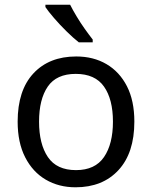

<svg xmlns="http://www.w3.org/2000/svg" viewBox="-20 -786 645 816"><path d="M551 -269Q551 -136 483.5 -63Q416 10 301 10Q230 10 174.5 -22.5Q119 -55 87 -117.5Q55 -180 55 -269Q55 -402 122 -474Q189 -546 304 -546Q377 -546 432.5 -513.5Q488 -481 519.5 -419.5Q551 -358 551 -269ZM146 -269Q146 -174 183.5 -118.5Q221 -63 303 -63Q384 -63 422 -118.5Q460 -174 460 -269Q460 -364 422 -418Q384 -472 302 -472Q220 -472 183 -418Q146 -364 146 -269ZM278 -766Q289 -744 305.5 -716.5Q322 -689 340.5 -663Q359 -637 374 -618V-606H315Q292 -624 263 -652.5Q234 -681 209.5 -709.5Q185 -738 173 -756V-766Z"/></svg>

Font: Noto Sans Pau Cin Hau
Style: Regular
Weight: 400
Designer: Monotype Design Team
Foundry: Monotype Imaging Inc.
Version: Version 2.002; ttfautohint (v1.8.4.7-5d5b)